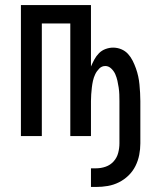

<svg xmlns="http://www.w3.org/2000/svg" viewBox="-20 -540 640 762"><path d="M341 202V128H361Q381 128 399.5 121.5Q418 115 431 100.5Q444 86 449 67Q454 48 454 29V-139Q454 -152 453.5 -165.5Q453 -179 451 -192.5Q449 -206 446 -219.5Q443 -233 437.5 -245.5Q432 -258 421.5 -268Q411 -278 398 -278Q384 -278 374 -268Q364 -258 358 -245.5Q352 -233 349 -219.5Q346 -206 344.5 -192.5Q343 -179 342 -165.5Q341 -152 341 -139V0H259V-447H146V0H63V-520H341V-276Q347 -290 354.5 -304Q362 -318 373 -329Q384 -340 399 -345.5Q414 -351 429 -351Q446 -351 461.5 -344.5Q477 -338 488 -326Q499 -314 506.5 -299Q514 -284 519.5 -268.5Q525 -253 528.5 -237Q532 -221 533.5 -204.5Q535 -188 536 -171.5Q537 -155 537 -139V29Q537 52 532.5 75Q528 98 517.5 119Q507 140 490 156.5Q473 173 452 183.5Q431 194 408 198Q385 202 361 202Z"/></svg>

Font: Nova Nerd Font
Style: Regular
Weight: 400
Designer: Belleve Invis
Foundry: Belleve Invis
Version: Version 24.1.4; ttfautohint (v1.8.4);Nerd Fonts 3.1.1